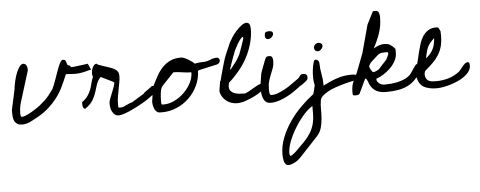

<svg xmlns="http://www.w3.org/2000/svg" viewBox="-59 -725 3307 1322"><g transform="rotate(-5 1594.0 -63.5)"><path d="M20.5 -104.5 49.8 -239.3Q53.7 -271.5 61 -303.2Q68.4 -335 78.6 -359.4Q88.9 -383.8 100.6 -399.4Q112.3 -415 125 -415Q139.6 -415 146.5 -402.8Q153.3 -390.6 153.3 -377.9V-366.2L86.9 -152.3Q81.1 -131.8 78.6 -116.2Q76.2 -100.6 76.2 -81.1Q76.2 -78.1 75.7 -73.2Q75.2 -68.4 76.2 -63.5Q77.1 -58.6 79.6 -55.2Q82 -51.8 85.9 -51.8Q95.7 -51.8 107.9 -56.6Q120.1 -61.5 132.8 -67.9Q145.5 -74.2 156.2 -80.6Q167 -86.9 172.9 -90.8Q195.3 -104.5 213.9 -119.1Q232.4 -133.8 249 -149.4Q265.6 -165 280.3 -183.1Q294.9 -201.2 310.5 -223.6Q315.4 -232.4 322.3 -249.5Q329.1 -266.6 336.9 -288.6Q344.7 -310.5 352.5 -333Q360.4 -355.5 368.2 -375Q376 -394.5 383.8 -406.7Q391.6 -418.9 399.4 -418.9Q409.2 -418.9 413.6 -415.5Q418 -412.1 420.4 -406.2Q422.9 -400.4 424.3 -393.6Q425.8 -386.7 428.7 -380.9Q429.7 -379.9 433.6 -378.4Q437.5 -377 439.5 -376Q449.2 -373 449.7 -371.1Q450.2 -369.1 449.2 -366.7Q448.2 -364.3 449.2 -363.8Q450.2 -363.3 460 -363.3H462.9Q474.6 -364.3 492.7 -366.7Q510.7 -369.1 527.3 -371.1Q543.9 -373 556.2 -375Q568.4 -377 568.4 -377L587.9 -335Q559.6 -327.1 540 -322.8Q520.5 -318.4 502.4 -316.4Q484.4 -314.5 464.4 -315.4Q444.3 -316.4 416 -318.4L410.2 -313.5Q391.6 -267.6 372.6 -229Q353.5 -190.4 328.1 -157.7Q302.7 -125 271 -96.2Q239.3 -67.4 196.3 -43Q168.9 -27.3 140.6 -13.2Q112.3 1 82 1Q63.5 1 51.3 -5.9Q39.1 -12.7 32.2 -23.9Q25.4 -35.2 22.9 -50.3Q20.5 -65.4 20.5 -81.1Z M506.8 -116.2Q534.2 -136.7 547.4 -156.2Q560.5 -175.8 568.4 -195.3Q576.2 -214.8 581.1 -236.8Q585.9 -258.8 596.7 -285.2Q592.8 -292 592.3 -297.4Q591.8 -302.7 591.8 -310.5Q591.8 -318.4 594.2 -329.1Q596.7 -339.8 601.6 -349.1Q606.4 -358.4 613.3 -365.2Q620.1 -372.1 629.9 -372.1Q628.9 -368.2 641.1 -363.3Q653.3 -358.4 671.4 -352.5Q689.5 -346.7 710 -339.8Q730.5 -333 746.1 -325.2Q763.7 -315.4 771 -304.2Q778.3 -293 778.3 -272.5Q778.3 -253.9 773.9 -230.5Q769.5 -207 765.1 -183.1Q760.7 -159.2 756.3 -135.3Q752 -111.3 752 -91.8V-66.4Q751 -57.6 756.3 -57.1Q761.7 -56.6 766.6 -56.6Q778.3 -56.6 788.1 -60.5Q797.9 -64.5 808.1 -69.3Q818.4 -74.2 828.1 -78.6Q837.9 -83 848.6 -85L934.6 -137.7Q938.5 -144.5 944.8 -148.9Q951.2 -153.3 957 -157.2Q966.8 -163.1 980.5 -173.8Q987.3 -179.7 995.1 -185.5H1024.4Q1027.3 -185.5 1028.3 -179.7Q1029.3 -173.8 1029.3 -170.9Q1029.3 -159.2 1012.7 -141.6Q996.1 -124 969.7 -105.5Q943.4 -86.9 911.1 -68.8Q878.9 -50.8 848.1 -36.1Q817.4 -21.5 791.5 -12.7Q765.6 -3.9 752 -3.9Q734.4 -3.9 723.6 -12.7Q712.9 -21.5 706.1 -34.2Q699.2 -46.9 696.8 -62Q694.3 -77.1 694.3 -91.8Q694.3 -102.5 701.2 -122.1Q708 -141.6 716.8 -162.1Q725.6 -182.6 732.4 -202.1Q739.3 -221.7 739.3 -233.4Q739.3 -234.4 725.1 -241.2Q710.9 -248 694.3 -256.3Q677.7 -264.6 663.6 -271Q649.4 -277.3 649.4 -278.3Q627.9 -255.9 619.6 -230.5Q611.3 -205.1 603 -177.7Q594.7 -150.4 578.6 -123Q562.5 -95.7 524.4 -69.3Q523.4 -69.3 520 -70.3Q516.6 -71.3 513.2 -75.7Q509.8 -80.1 507.8 -89.4Q505.9 -98.6 506.8 -116.2Z M987.3 -76.2Q987.3 -77.1 988.3 -83Q989.3 -88.9 990.2 -95.2Q991.2 -101.6 992.2 -106.9Q993.2 -112.3 993.2 -114.3V-118.2V-124L1006.8 -185.5Q1023.4 -220.7 1041.5 -252.9Q1059.6 -285.2 1083 -309.6Q1106.4 -334 1137.2 -348.6Q1168 -363.3 1211.9 -363.3Q1220.7 -363.3 1233.9 -357.9Q1247.1 -352.5 1260.3 -344.7Q1273.4 -336.9 1284.7 -328.6Q1295.9 -320.3 1301.8 -313.5Q1332 -318.4 1345.7 -318.8Q1359.4 -319.3 1369.1 -319.8Q1378.9 -320.3 1390.1 -323.2Q1401.4 -326.2 1424.8 -335.9Q1441.4 -340.8 1457 -340.8Q1463.9 -340.8 1470.2 -335Q1476.6 -329.1 1476.6 -321.3Q1476.6 -311.5 1469.7 -303.7Q1462.9 -295.9 1453.1 -293.9L1331.1 -266.6L1320.3 -261.7Q1319.3 -209 1296.9 -161.1Q1274.4 -113.3 1237.3 -77.1Q1200.2 -41 1151.4 -20Q1102.5 1 1049.8 1Q1045.9 1 1037.1 0.5Q1028.3 0 1025.4 0Q1003.9 -8.8 995.6 -32.2Q987.3 -55.7 987.3 -76.2ZM1049.8 -56.6Q1050.8 -51.8 1057.6 -51.8Q1064.5 -51.8 1067.4 -51.8Q1102.5 -51.8 1139.6 -69.8Q1176.8 -87.9 1206.5 -116.7Q1236.3 -145.5 1255.4 -182.1Q1274.4 -218.8 1274.4 -255.9Q1243.2 -255.9 1211.9 -261.2Q1180.7 -266.6 1151.4 -266.6H1150.4L1069.3 -180.7Q1062.5 -173.8 1058.6 -162.1Q1054.7 -150.4 1052.7 -136.7Q1050.8 -123 1049.8 -109.4Q1048.8 -95.7 1048.8 -85Q1048.8 -82 1048.8 -71.3Q1048.8 -60.5 1049.8 -56.6Z M1465.8 -176.8Q1465.8 -176.8 1467.3 -178.2Q1468.8 -179.7 1469.7 -180.7Q1471.7 -189.5 1477.5 -210.9Q1483.4 -232.4 1490.2 -257.3Q1497.1 -282.2 1503.4 -303.7Q1509.8 -325.2 1512.7 -333Q1513.7 -336.9 1519 -350.1Q1524.4 -363.3 1531.2 -378.9Q1538.1 -394.5 1544.9 -410.2Q1551.8 -425.8 1554.7 -433.6Q1561.5 -447.3 1575.7 -469.7Q1589.8 -492.2 1607.9 -512.2Q1626 -532.2 1645.5 -547.4Q1665 -562.5 1681.6 -562.5Q1690.4 -562.5 1695.8 -557.6Q1701.2 -552.7 1703.6 -546.4Q1706.1 -540 1707 -532.2Q1708 -524.4 1708 -518.6Q1708 -467.8 1693.8 -417.5Q1679.7 -367.2 1655.3 -321.3Q1630.9 -275.4 1597.2 -234.9Q1563.5 -194.3 1526.4 -162.1Q1525.4 -159.2 1523.9 -150.4Q1522.5 -141.6 1521.5 -137.7V-135.7Q1521.5 -116.2 1531.7 -104.5Q1542 -92.8 1556.6 -87.4Q1571.3 -82 1589.4 -80.1Q1607.4 -78.1 1624 -78.1Q1632.8 -78.1 1649.9 -86.9Q1667 -95.7 1685.1 -106.9Q1703.1 -118.2 1720.7 -127Q1738.3 -135.7 1747.1 -135.7Q1755.9 -135.7 1760.7 -129.9Q1765.6 -124 1765.6 -115.2Q1765.6 -100.6 1743.2 -84Q1720.7 -67.4 1691.4 -53.2Q1662.1 -39.1 1635.3 -29.3Q1608.4 -19.5 1599.6 -19.5Q1570.3 -13.7 1544.9 -19Q1519.5 -24.4 1501 -37.6Q1482.4 -50.8 1470.2 -69.8Q1458 -88.9 1455.1 -109.4ZM1650.4 -467.8Q1641.6 -467.8 1630.4 -453.6Q1619.1 -439.5 1608.4 -420.9Q1597.7 -402.3 1589.4 -385.3Q1581.1 -368.2 1580.1 -362.3Q1577.1 -355.5 1571.3 -339.8Q1565.4 -324.2 1559.6 -307.1Q1553.7 -290 1548.3 -274.4Q1543 -258.8 1541 -252H1545.9Q1545.9 -252 1551.8 -259.3Q1557.6 -266.6 1564.9 -276.4Q1572.3 -286.1 1580.6 -296.4Q1588.9 -306.6 1592.8 -313.5Q1596.7 -319.3 1603.5 -331.5Q1610.4 -343.8 1612.3 -346.7Q1616.2 -357.4 1623 -375.5Q1629.9 -393.6 1635.7 -411.1Q1641.6 -428.7 1646 -441.9Q1650.4 -455.1 1650.4 -457Z M1752.9 -205.1Q1753.9 -210 1758.8 -222.7Q1763.7 -235.4 1769 -250Q1774.4 -264.6 1779.3 -277.3Q1784.2 -290 1786.1 -294.9Q1792 -310.5 1797.4 -315.4Q1802.7 -320.3 1817.4 -320.3Q1833 -320.3 1837.9 -309.6Q1842.8 -298.8 1842.8 -284.2Q1842.8 -258.8 1835.4 -237.8Q1828.1 -216.8 1819.3 -195.8Q1810.5 -174.8 1803.2 -150.9Q1795.9 -127 1795.9 -95.7Q1795.9 -91.8 1795.9 -84.5Q1795.9 -77.1 1796.9 -69.8Q1797.9 -62.5 1800.8 -57.1Q1803.7 -51.8 1808.6 -51.8Q1834 -51.8 1859.9 -62Q1885.7 -72.3 1910.6 -86.4Q1935.5 -100.6 1958.5 -117.7Q1981.4 -134.8 2000 -147.5Q2006.8 -152.3 2010.3 -157.2Q2013.7 -162.1 2016.6 -166.5Q2019.5 -170.9 2023.9 -174.3Q2028.3 -177.7 2038.1 -177.7Q2050.8 -177.7 2059.1 -172.4Q2067.4 -167 2067.4 -153.3Q2067.4 -147.5 2066.9 -142.6Q2066.4 -137.7 2061.5 -133.8Q2060.5 -130.9 2054.2 -126Q2047.9 -121.1 2041 -115.7Q2034.2 -110.4 2028.3 -106Q2022.5 -101.6 2019.5 -100.6Q2018.6 -100.6 2014.2 -98.1Q2009.8 -95.7 2008.8 -95.7Q2007.8 -94.7 2006.3 -93.3Q2004.9 -91.8 2004.9 -90.8Q1984.4 -75.2 1960.4 -59.1Q1936.5 -43 1910.2 -29.8Q1883.8 -16.6 1856 -7.8Q1828.1 1 1800.8 1Q1777.3 1 1765.1 -11.2Q1752.9 -23.4 1747.1 -42Q1741.2 -60.5 1740.2 -81.1Q1739.3 -101.6 1739.3 -118.2ZM1799.8 -461.9Q1799.8 -479.5 1806.6 -485.4Q1813.5 -491.2 1831.1 -491.2Q1839.8 -491.2 1848.6 -487.8Q1857.4 -484.4 1857.4 -471.7Q1857.4 -459 1845.2 -448.2Q1833 -437.5 1821.3 -437.5Q1809.6 -437.5 1804.7 -444.8Q1799.8 -452.1 1799.8 -461.9Z M1849.6 363.3Q1849.6 304.7 1872.1 247.6Q1894.5 190.4 1930.2 138.7Q1965.8 86.9 2010.3 43Q2054.7 -1 2097.7 -33.2Q2101.6 -47.9 2105 -62Q2108.4 -76.2 2112.3 -91.8V-95.7Q2106.4 -115.2 2106 -144Q2105.5 -172.9 2108.9 -200.7Q2112.3 -228.5 2118.2 -248Q2124 -267.6 2130.9 -267.6Q2143.6 -267.6 2150.9 -259.8Q2158.2 -252 2158.2 -238.3Q2158.2 -205.1 2165.5 -167.5Q2172.9 -129.9 2172.9 -97.7V-85Q2220.7 -110.4 2268.6 -127Q2316.4 -143.6 2372.1 -143.6Q2377 -143.6 2384.3 -143.1Q2391.6 -142.6 2397.5 -140.6Q2403.3 -138.7 2407.7 -133.8Q2412.1 -128.9 2412.1 -121.1Q2412.1 -109.4 2401.9 -105.5Q2391.6 -101.6 2382.8 -100.6Q2372.1 -98.6 2350.6 -93.8Q2329.1 -88.9 2303.2 -81.5Q2277.3 -74.2 2251 -64.9Q2224.6 -55.7 2202.1 -43Q2179.7 -30.3 2164.1 -16.6Q2148.4 -2.9 2145.5 13.7Q2140.6 43 2141.1 75.7Q2141.6 108.4 2139.2 140.1Q2136.7 171.9 2128.4 202.6Q2120.1 233.4 2097.7 257.8L1973.6 390.6Q1967.8 397.5 1957.5 406.2Q1947.3 415 1935.5 421.9Q1923.8 428.7 1910.6 433.6Q1897.5 438.5 1885.7 438.5Q1873 438.5 1865.2 429.2Q1857.4 419.9 1854.5 407.7Q1851.6 395.5 1850.6 382.8Q1849.6 370.1 1849.6 363.3ZM1897.5 362.3Q1898.4 365.2 1899.9 370.1Q1901.4 375 1902.3 376Q1902.3 376 1904.3 377Q1909.2 377 1917 371.6Q1924.8 366.2 1932.1 360.4Q1939.5 354.5 1945.3 348.6Q1951.2 342.8 1951.2 342.8Q1981.4 313.5 2006.3 287.6Q2031.2 261.7 2048.3 234.4Q2065.4 207 2074.7 173.8Q2084 140.6 2084 95.7V47.9Q2052.7 66.4 2020 104Q1987.3 141.6 1960 186.5Q1932.6 231.4 1915 277.3Q1897.5 323.2 1897.5 360.4ZM2129.9 -349.6Q2129.9 -362.3 2139.6 -372.1Q2149.4 -381.8 2162.1 -381.8Q2171.9 -381.8 2180.7 -376Q2189.5 -370.1 2189.5 -360.4Q2189.5 -347.7 2178.2 -335.9Q2167 -324.2 2154.3 -324.2Q2142.6 -324.2 2136.2 -332Q2129.9 -339.8 2129.9 -349.6Z M2368.2 -3.9Q2367.2 -6.8 2367.2 -16.6Q2367.2 -26.4 2367.2 -29.3Q2367.2 -60.5 2378.4 -90.3Q2389.6 -120.1 2406.2 -147.5L2459 -285.2L2510.7 -476.6L2553.7 -561.5Q2555.7 -566.4 2561 -566.4Q2566.4 -566.4 2571.3 -566.4Q2591.8 -566.4 2596.7 -551.3Q2601.6 -536.1 2601.6 -520.5Q2601.6 -461.9 2584 -410.6Q2566.4 -359.4 2539.1 -309.6Q2556.6 -320.3 2574.7 -327.1Q2592.8 -334 2613.3 -334Q2638.7 -334 2654.3 -324.7Q2669.9 -315.4 2687.5 -294.9Q2688.5 -293 2688.5 -282.2Q2688.5 -271.5 2688.5 -268.6Q2688.5 -239.3 2674.8 -212.9Q2661.1 -186.5 2639.6 -165Q2618.2 -143.6 2591.8 -126.5Q2565.4 -109.4 2539.1 -100.6V-95.7Q2539.1 -85.9 2544.9 -78.6Q2550.8 -71.3 2558.6 -65.9Q2566.4 -60.5 2575.2 -58.1Q2584 -55.7 2591.8 -55.7Q2613.3 -55.7 2636.7 -57.6Q2660.2 -59.6 2683.1 -64.9Q2706.1 -70.3 2726.6 -78.6Q2747.1 -86.9 2763.7 -100.6Q2771.5 -106.4 2780.3 -119.1Q2789.1 -131.8 2797.4 -144.5Q2805.7 -157.2 2813 -167Q2820.3 -176.8 2824.2 -176.8Q2835.9 -176.8 2841.3 -166.5Q2846.7 -156.2 2846.7 -146.5Q2846.7 -145.5 2846.2 -142.1Q2845.7 -138.7 2845.7 -137.7Q2827.1 -98.6 2803.2 -72.8Q2779.3 -46.9 2749 -31.7Q2718.8 -16.6 2681.2 -10.3Q2643.6 -3.9 2597.7 -3.9Q2558.6 -3.9 2531.7 -18.1Q2504.9 -32.2 2487.3 -66.4Q2486.3 -70.3 2483.9 -76.7Q2481.4 -83 2479 -89.4Q2476.6 -95.7 2472.7 -101.6Q2468.8 -107.4 2462.9 -109.4L2416 -9.8Q2413.1 -2.9 2404.8 -1Q2396.5 1 2389.6 1Q2383.8 1 2378.4 0.5Q2373 0 2368.2 -3.9ZM2497.1 -188.5Q2497.1 -185.5 2500 -178.7Q2502.9 -171.9 2506.8 -165Q2510.7 -158.2 2515.1 -152.8Q2519.5 -147.5 2523.4 -147.5Q2527.3 -147.5 2533.2 -149.9Q2539.1 -152.3 2545.4 -154.8Q2551.8 -157.2 2556.6 -160.2Q2561.5 -163.1 2564.5 -166Q2567.4 -169.9 2575.2 -178.7Q2583 -187.5 2592.3 -197.3Q2601.6 -207 2609.9 -215.8Q2618.2 -224.6 2620.1 -228.5Q2621.1 -230.5 2623.5 -235.4Q2626 -240.2 2628.4 -245.1Q2630.9 -250 2632.8 -254.9Q2634.8 -259.8 2635.7 -261.7Q2635.7 -262.7 2635.7 -264.2Q2635.7 -265.6 2635.7 -266.6Q2635.7 -269.5 2635.3 -272Q2634.8 -274.4 2629.9 -276.4H2611.3Q2599.6 -276.4 2589.4 -274.9Q2579.1 -273.4 2568.4 -266.6Q2565.4 -263.7 2556.6 -256.3Q2547.9 -249 2539.1 -240.7Q2530.3 -232.4 2521.5 -224.6Q2512.7 -216.8 2510.7 -214.8Q2508.8 -211.9 2502.9 -202.1Q2497.1 -192.4 2497.1 -188.5Z M2820.3 -152.3Q2822.3 -158.2 2826.7 -173.3Q2831.1 -188.5 2835.4 -206.1Q2839.8 -223.6 2843.3 -239.7Q2846.7 -255.9 2848.6 -261.7Q2854.5 -285.2 2862.8 -312.5Q2871.1 -339.8 2885.7 -363.3Q2900.4 -386.7 2923.3 -401.9Q2946.3 -417 2980.5 -417Q2993.2 -417 2998.5 -407.7Q3003.9 -398.4 3007.8 -387.7Q3007.8 -383.8 3008.3 -373.5Q3008.8 -363.3 3008.8 -359.4Q3008.8 -317.4 3000.5 -285.2Q2992.2 -252.9 2975.1 -225.6Q2958 -198.2 2933.6 -174.3Q2909.2 -150.4 2877.9 -124Q2877 -121.1 2875 -114.3Q2873 -107.4 2873 -104.5V-102.5Q2873 -85 2878.9 -74.2Q2884.8 -63.5 2895 -57.1Q2905.3 -50.8 2918.5 -49.3Q2931.6 -47.9 2947.3 -47.9Q2993.2 -47.9 3035.2 -60.5Q3077.1 -73.2 3112.3 -101.6Q3117.2 -106.4 3124.5 -115.7Q3131.8 -125 3139.6 -134.8Q3147.5 -144.5 3156.2 -151.9Q3165 -159.2 3174.8 -159.2Q3184.6 -159.2 3186.5 -151.4Q3188.5 -143.6 3188.5 -135.7Q3188.5 -114.3 3175.3 -95.2Q3162.1 -76.2 3141.1 -61Q3120.1 -45.9 3093.3 -34.2Q3066.4 -22.5 3040 -14.6Q3013.7 -6.8 2989.7 -2.9Q2965.8 1 2949.2 1Q2897.5 1 2862.8 -16.1Q2828.1 -33.2 2815.4 -85ZM2960 -344.7Q2940.4 -327.1 2929.2 -313Q2918 -298.8 2911.6 -283.7Q2905.3 -268.6 2900.9 -251Q2896.5 -233.4 2891.6 -210Q2910.2 -224.6 2922.4 -239.3Q2934.6 -253.9 2942.4 -269.5Q2950.2 -285.2 2954.1 -303.2Q2958 -321.3 2960 -344.7Z"/></g></svg>

Font: Cedarville Cursive
Style: Regular
Weight: 400
Designer: Kimberly Geswein
Foundry: Kimberly Geswein
Version: Version 1.001 2010